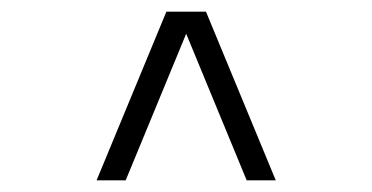

<svg xmlns="http://www.w3.org/2000/svg" viewBox="-20 -693 640 330"><path d="M146 -383 266 -673H334L454 -383H404L300 -635L196 -383Z"/></svg>

Font: Geist Mono UltraLight
Style: Regular
Weight: 200
Monospace: yes
Designer: Basement.studio, Andrés Briganti, Mateo Zaragoza
Foundry: Basement.studio, Vercel, Andrés Briganti, Guido Ferreyra, Mateo Zaragoza
Version: Version 1.400; ttfautohint (v1.8.4.7-5d5b)